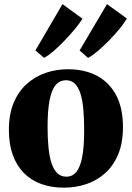

<svg xmlns="http://www.w3.org/2000/svg" viewBox="-20 -876 623 908"><path d="M22 -261.5Q22 -335.5 44.5 -389.5Q67 -443.5 106.2 -478.8Q145.5 -514 195.5 -531.2Q245.5 -548.5 300.5 -548.5Q381.5 -548.5 439.8 -517Q498 -485.5 529.8 -424.8Q561.5 -364 561.5 -275Q561.5 -200 538.8 -145.8Q516 -91.5 477 -56.8Q438 -22 387.8 -5.2Q337.5 11.5 282.5 11.5Q222.5 11.5 174.5 -6Q126.5 -23.5 92.5 -58.2Q58.5 -93 40.2 -144Q22 -195 22 -261.5ZM293.5 -40.5Q323 -40.5 341.5 -63.5Q360 -86.5 369 -135Q378 -183.5 378 -260Q378 -316 374 -359.8Q370 -403.5 360.2 -434Q350.5 -464.5 333.8 -480.5Q317 -496.5 292.5 -496.5Q262.5 -496.5 243.2 -473.8Q224 -451 214.5 -402.2Q205 -353.5 205 -276Q205 -220.5 209.5 -176.8Q214 -133 224.2 -102.8Q234.5 -72.5 251.5 -56.5Q268.5 -40.5 293.5 -40.5ZM396 -602.5 356.5 -637.5 486 -856.5 580 -788.5Q568.5 -768 546.2 -740.8Q524 -713.5 497 -685.8Q470 -658 443.5 -635.5Q417 -613 397 -602.5ZM188 -602.5 147.5 -637.5 275.5 -856.5 370 -787.5Q357 -766 334.5 -739Q312 -712 285.8 -684.5Q259.5 -657 234 -635Q208.5 -613 189 -602.5Z"/></svg>

Font: Merriweather 72pt Black
Style: Regular
Weight: 900
Version: Version 2.100